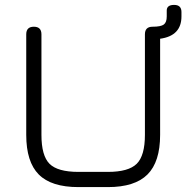

<svg xmlns="http://www.w3.org/2000/svg" viewBox="-20 -763 760 783"><path d="M300 0Q189 0 138 -51.5Q87 -103 87 -213V-623Q87 -654 118 -654Q149 -654 149 -623V-213Q149 -128 182 -95Q215 -62 300 -62H420Q504 -62 537.5 -95Q571 -128 571 -213V-623Q571 -654 602 -654Q636 -654 648 -663Q660 -672 660 -696V-720Q660 -743 690 -743Q720 -743 720 -714V-696Q720 -617 633 -605V-213Q633 -103 581.5 -51.5Q530 0 420 0Z"/></svg>

Font: Jura Medium
Style: Regular
Weight: 500
Designer: Daniel Johnson, Alexei Vanyashin
Foundry: Daniel Johnson
Version: Version 5.103